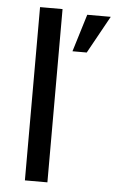

<svg xmlns="http://www.w3.org/2000/svg" viewBox="-51 -729 464 765"><g transform="rotate(5 181.0 -346.5)"><path d="M78 -693H168V0H78ZM268 -679H362L279 -529H222Z"/></g></svg>

Font: Play
Style: Regular
Weight: 400
Designer: Jonas Hecksher (Cyrillic expansion: Cyreal)
Foundry: Jonas Hecksher, Playtype, e-types AS
Version: Version 2.101; ttfautohint (v1.5.65-e2d9)